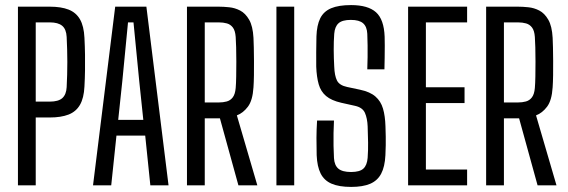

<svg xmlns="http://www.w3.org/2000/svg" viewBox="-20 -722 2212 748"><path d="M49.9 0V-696H173.9Q218.2 -696 247.3 -684.6Q276.4 -673.1 291.6 -646.7Q306.8 -620.3 309 -574.8Q310.8 -539.4 311.2 -508.7Q311.7 -478 311.2 -448.1Q310.8 -418.2 309 -385Q306.8 -339.9 291.5 -313.5Q276.2 -287 246.9 -275.6Q217.6 -264.3 173.5 -264.3H119.2V0ZM119.2 -326.1H173.5Q207.6 -326.1 222.9 -339.9Q238.2 -353.8 239.7 -382.4Q242.3 -430.9 242.3 -480.3Q242.2 -529.6 239.7 -578.1Q238.2 -608.2 222.3 -621.5Q206.4 -634.8 173.9 -634.8H119.2Z M342.4 0 428.8 -696H550.3L636.6 0H565.7L545.7 -193.8H433.7L413.3 0ZM440.5 -255H538.3L522.3 -407.4L500.1 -634.8H478.7L456.6 -406.7Z M708.4 0V-696H832.4Q850.9 -696 873 -693.7Q895.2 -691.5 915.6 -680.9Q936.1 -670.3 950.5 -645.3Q965 -620.4 967.5 -574.8Q968.4 -560.8 968.8 -536.8Q969.3 -512.7 969.5 -484.6Q969.7 -456.4 969.3 -429.1Q968.9 -401.8 967.5 -381.8Q964.3 -330.6 945.7 -306.2Q927.2 -281.7 902.8 -272.5L982.5 0H908.8L836.8 -261H777.7V0ZM777.7 -322.8H832Q849.2 -322.8 863.4 -326.7Q877.6 -330.6 886.8 -342.7Q896 -354.7 898.2 -379.1Q899.7 -396.4 900.2 -424Q900.7 -451.5 900.7 -481.5Q900.7 -511.6 900 -537.6Q899.2 -563.6 898.2 -578.1Q896.4 -602.8 887.2 -614.8Q878 -626.9 864 -630.8Q850 -634.8 832.4 -634.8H777.7Z M1056.9 0V-696H1126.2V0Z M1348.1 6.2Q1300.9 6.2 1271.9 -6.3Q1242.8 -18.8 1229.1 -46.2Q1215.5 -73.5 1213.7 -117.4Q1212.8 -154 1212.9 -185.1Q1213 -216.2 1215.3 -252.5H1281.1Q1280 -228.3 1279.4 -203.5Q1278.9 -178.7 1279.4 -154.1Q1279.9 -129.4 1281.1 -106.3Q1282.8 -77.9 1298.3 -64.9Q1313.7 -51.9 1347.7 -51.9Q1381.5 -51.9 1395.8 -65.2Q1410 -78.4 1412.3 -107.1Q1414.5 -138.4 1414 -166.9Q1413.6 -195.4 1412.3 -230Q1411 -261 1401.8 -282.1Q1392.5 -303.2 1363.5 -309.6L1309.7 -321.6Q1271.1 -330.4 1250.4 -347.9Q1229.6 -365.5 1221.6 -393.7Q1213.5 -421.9 1212 -462.4Q1211.5 -487.5 1211.9 -519Q1212.3 -550.5 1212.8 -580Q1214.2 -623.7 1227.5 -650.6Q1240.8 -677.5 1270.1 -689.9Q1299.3 -702.2 1347.7 -702.2Q1413.5 -702.2 1444.8 -674.3Q1476 -646.3 1478.5 -579.2Q1479 -566.9 1479 -544.7Q1478.9 -522.5 1478.6 -497.6Q1478.2 -472.7 1477.7 -451.9H1410.9Q1411.9 -476.8 1412.1 -499.7Q1412.4 -522.7 1412.1 -545.2Q1411.9 -567.7 1410.9 -590.3Q1409.6 -618.2 1394.6 -631.3Q1379.6 -644.5 1346.9 -644.5Q1313.2 -644.5 1298.8 -631.3Q1284.3 -618.2 1282.1 -590.3Q1279.9 -560.8 1280.1 -527.6Q1280.3 -494.4 1282.1 -462.4Q1283.4 -427 1292.9 -408.2Q1302.4 -389.5 1332.3 -383.2L1382.2 -372.6Q1421.8 -364.3 1442.7 -345.9Q1463.7 -327.6 1472.1 -298.9Q1480.5 -270.2 1481.7 -230.2Q1482.6 -206.8 1482.8 -189.7Q1483 -172.5 1482.8 -156.1Q1482.5 -139.6 1481.5 -117.4Q1479.3 -72.4 1464.9 -45.2Q1450.5 -18.1 1421.9 -5.9Q1393.2 6.2 1348.1 6.2Z M1569.9 0V-696H1799.8V-634.8H1639.2V-382H1789.8V-320.4H1639.2V-61.6H1799.8V0Z M1873.9 0V-696H1997.9Q2016.4 -696 2038.5 -693.7Q2060.7 -691.5 2081.1 -680.9Q2101.6 -670.3 2116 -645.3Q2130.5 -620.4 2133 -574.8Q2133.9 -560.8 2134.3 -536.8Q2134.8 -512.7 2135 -484.6Q2135.2 -456.4 2134.8 -429.1Q2134.4 -401.8 2133 -381.8Q2129.8 -330.6 2111.2 -306.2Q2092.7 -281.7 2068.3 -272.5L2148 0H2074.3L2002.3 -261H1943.2V0ZM1943.2 -322.8H1997.5Q2014.7 -322.8 2028.9 -326.7Q2043.1 -330.6 2052.3 -342.7Q2061.5 -354.7 2063.7 -379.1Q2065.2 -396.4 2065.7 -424Q2066.2 -451.5 2066.2 -481.5Q2066.2 -511.6 2065.5 -537.6Q2064.7 -563.6 2063.7 -578.1Q2061.9 -602.8 2052.7 -614.8Q2043.5 -626.9 2029.5 -630.8Q2015.5 -634.8 1997.9 -634.8H1943.2Z"/></svg>

Font: Big Shoulders Display SC Thin
Style: Regular
Weight: 100
Designer: Patric King
Foundry: XO Type Co
Version: Version 2.002